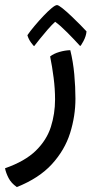

<svg xmlns="http://www.w3.org/2000/svg" viewBox="-42 -405 364 763"><path d="M24.9 338.4Q2.4 322.8 -8.1 302.2Q-18.6 281.7 -22 263.7Q57.6 235.8 100.6 193.6Q143.6 151.4 160.2 99.1Q176.8 46.9 176.8 -9.8Q176.8 -51.8 171.1 -95.9Q165.5 -140.1 157.2 -180.7Q171.4 -191.9 193.8 -198.5Q216.3 -205.1 237.3 -205.6Q248.5 -160.6 253.2 -109.6Q257.8 -58.6 257.8 -13.2Q257.8 56.2 236.6 123.8Q215.3 191.4 164.3 247.3Q113.3 303.2 24.9 338.4ZM93.8 -221.7Q91.8 -221.7 81.5 -235.6Q71.3 -249.5 66.9 -265.1Q78.1 -281.7 95.5 -302.2Q112.8 -322.8 130.6 -341.6Q148.4 -360.4 163.1 -372.6Q177.7 -384.8 184.6 -384.8Q190.4 -384.8 206.3 -372.1Q222.2 -359.4 241.2 -341.3Q260.3 -323.2 277.1 -306.2Q293.9 -289.1 301.8 -280.3Q300.3 -261.7 289.8 -241.9Q279.3 -222.2 276.4 -222.2Q253.9 -247.1 225.6 -275.6Q197.3 -304.2 177.2 -318.4Q164.1 -306.6 147.7 -287.8Q131.3 -269 116.7 -250.7Q102.1 -232.4 93.8 -221.7Z"/></svg>

Font: Harmattan SemiBold
Style: Regular
Weight: 600
Designer: George W. Nuss III and SIL International
Foundry: SIL International
Version: Version 4.000